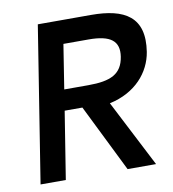

<svg xmlns="http://www.w3.org/2000/svg" viewBox="-70 -642 636 704"><g transform="rotate(-10 248.0 -290.0)"><path d="M25 0H119L159 -251H225L349 0H455L327 -249C425 -270 481 -337 493 -411C513 -539 440 -580 315 -580H117ZM171 -328 197 -493H291C372 -493 405 -468 396 -410C386 -347 344 -328 261 -328Z"/></g></svg>

Font: Charger Sport
Style: BdObl
Weight: 700
Designer: Jasper
Foundry: Cannot Into Space Fonts
Version: Version 1.1